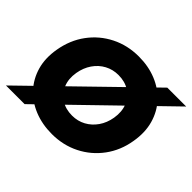

<svg xmlns="http://www.w3.org/2000/svg" viewBox="-177 -947 1194 1194"><g transform="rotate(45 420.5 -350.0)"><path d="M-22 0 697 -700H863L142 0ZM393 12Q308 12 237.5 -16.5Q167 -45 118.5 -97.5Q70 -150 49.5 -221.5Q29 -293 44 -380Q61 -480 116 -554.5Q171 -629 253.5 -670.5Q336 -712 435 -712Q520 -712 590 -683.5Q660 -655 708.5 -602.5Q757 -550 777.5 -477.5Q798 -405 783 -318Q767 -220 712 -145.5Q657 -71 574.5 -29.5Q492 12 393 12ZM401 -158Q450 -158 490.5 -180Q531 -202 558.5 -241.5Q586 -281 595 -334Q605 -394 586 -441Q567 -488 525.5 -514.5Q484 -541 427 -541Q378 -541 337 -519Q296 -497 268.5 -457Q241 -417 232 -364Q222 -304 241.5 -257.5Q261 -211 302.5 -184.5Q344 -158 401 -158Z"/></g></svg>

Font: Figtree Black
Style: Italic
Weight: 900
Italic angle: -9.5°
Foundry: Erik Kennedy
Version: Version 2.001;gftools[0.9.30]